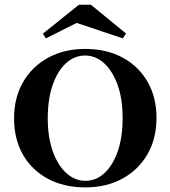

<svg xmlns="http://www.w3.org/2000/svg" viewBox="-20 -792 730 823"><path d="M345.2 11.3Q254 11.3 185.1 -25.8Q116.1 -62.9 78.2 -129.4Q40.3 -196 40.3 -284.7Q40.3 -372.6 78.6 -439.5Q116.9 -506.5 185.9 -544.4Q254.8 -582.3 345.2 -582.3Q437.1 -582.3 505.6 -545.2Q574.2 -508.1 612.5 -441.5Q650.8 -375 650.8 -286.3Q650.8 -198.4 612.5 -131.5Q574.2 -64.5 505.2 -26.6Q436.3 11.3 345.2 11.3ZM346 -16.9Q391.9 -16.9 427.8 -50Q463.7 -83.1 484.7 -143.5Q505.6 -204 505.6 -285.5Q505.6 -368.5 483.9 -428.6Q462.1 -488.7 425.8 -521.4Q389.5 -554 344.4 -554Q299.2 -554 262.9 -521Q226.6 -487.9 205.6 -427.4Q184.7 -366.9 184.7 -285.5Q184.7 -203.2 206.5 -142.7Q228.2 -82.3 264.9 -49.6Q301.6 -16.9 346 -16.9ZM176.6 -627.4 163.7 -647.6 318.5 -771.8H369.4L520.2 -648.4L506.5 -627.4L283.1 -702.4L330.6 -704.8Z"/></svg>

Font: Playfair 5pt SemiExpanded Light ExtraBold
Style: Regular
Weight: 800
Version: Version 2.001;gftools[0.9.30]